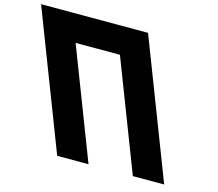

<svg xmlns="http://www.w3.org/2000/svg" viewBox="-357 -969 1261 1113"><g transform="rotate(15 274.0 -412.5)"><path d="M8.2 -660H274.2L528.5 0H716.5L398.7 -825H210.7H-55.3H-243.3L74.5 0H262.5Z"/></g></svg>

Font: Hussar
Style: BdOpOblFour
Weight: 700
Foundry: Cannot Into Space Fonts
Version: Version 2.00